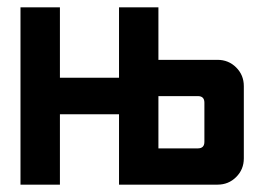

<svg xmlns="http://www.w3.org/2000/svg" viewBox="-20 -502 719 522"><path d="M517.9 -240.7H410.7V-98.6H517.9Q535.7 -98.6 535.7 -116.4V-222.9Q535.7 -240.7 517.9 -240.7ZM35.7 -482.1H142.9V-290.7H303.6V-482.1H410.7V-339.3H571.4Q601.4 -339.3 622.1 -318.6Q642.9 -297.9 642.9 -267.9V-71.4Q642.9 -41.4 622.1 -20.7Q601.4 0 571.4 0H303.6V-191.4H142.9V0H35.7Z"/></svg>

Font: Aire Exterior
Style: Regular
Weight: 400
Width: 4
Designer: Jayvee Enaguas (HarvettFox96)
Version: 20190503.02